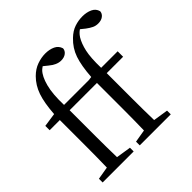

<svg xmlns="http://www.w3.org/2000/svg" viewBox="-189 -922 1094 1094"><g transform="rotate(-45 358.0 -375.5)"><path d="M36 0V-30L113 -43Q114 -84 114.5 -127.5Q115 -171 115 -211V-424H33V-459L116 -471Q122 -557 140 -609Q158 -661 195 -698Q224 -727 258 -739Q292 -751 324 -751Q358 -751 383.5 -739Q409 -727 417 -700Q416 -682 400.5 -670Q385 -658 360 -658Q326 -658 289 -689L263 -710Q259 -707 254.5 -704Q250 -701 246 -697Q220 -671 205 -614Q190 -557 193 -468H393L415 -471Q421 -557 439 -609.5Q457 -662 499 -702Q528 -730 559.5 -740.5Q591 -751 624 -751Q657 -751 683 -739Q709 -727 716 -700Q715 -682 699.5 -670Q684 -658 659 -658Q640 -658 624 -665.5Q608 -673 588 -688L562 -709Q554 -704 546 -696Q538 -688 530 -676Q511 -645 500.5 -598Q490 -551 492 -468H625V-424H493V-211Q493 -171 493.5 -127.5Q494 -84 495 -44L585 -30V0H335V-30L412 -43Q413 -84 413.5 -127.5Q414 -171 414 -211V-424H194V-211Q194 -171 194.5 -127.5Q195 -84 196 -44L286 -30V0Z"/></g></svg>

Font: Source Serif 4 Subhead
Style: Regular
Weight: 400
Designer: Frank Grießhammer
Foundry: Adobe Systems Incorporated
Version: Version 4.004;hotconv 1.0.117;makeotfexe 2.5.65602